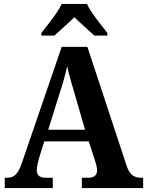

<svg xmlns="http://www.w3.org/2000/svg" viewBox="-20 -951 744 971"><path d="M189 -784V-771H255C281 -795 327 -835 356 -864C384 -836 433 -794 457 -771H523V-784C494 -822 440 -886 420 -931H292C272 -886 218 -822 189 -784ZM4 0H247V-52H211C179 -52 166 -66 166 -91C166 -108 173 -134 177 -150L204 -236H429L461 -137C465 -124 471 -105 471 -89C471 -62 452 -52 425 -52H394V0H704V-52H694C658 -52 636 -67 621 -111L422 -714H292L90 -125C69 -65 48 -52 15 -52H4ZM224 -295 284 -487C299 -532 310 -573 320 -616C329 -572 342 -529 356 -482L410 -295Z"/></svg>

Font: Noto Serif SemiCondensed
Style: Bold
Weight: 700
Width: 4
Designer: Monotype Design Team
Foundry: Monotype Imaging Inc.
Version: Version 2.015